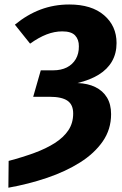

<svg xmlns="http://www.w3.org/2000/svg" viewBox="-20 -731 551 864"><path d="M291.8 -710.8Q392.2 -710.8 448.3 -662.5Q504.5 -614.2 504.5 -537.3Q504.5 -490.7 484 -455Q463.5 -419.3 424.6 -395.2Q385.7 -371 328.6 -357.3Q375 -355.7 408.9 -339.2Q442.9 -322.7 461.4 -292.2Q479.9 -261.7 479.9 -217.4Q479.9 -148.7 442.4 -94.8Q405 -40.8 340.3 0Q275.6 40.8 192.3 69.1Q108.9 97.4 17.7 113.7L18.9 -6.9Q81.7 -23.5 134.6 -42.9Q187.4 -62.3 226.8 -87.4Q266.1 -112.5 287.7 -144.8Q309.3 -177.1 309.3 -220.3Q309.3 -260.2 283.6 -277.8Q257.9 -295.5 202.3 -295.5H129.4L163.5 -414.5H218.7Q254.9 -414.5 280.8 -427.6Q306.6 -440.7 321 -465.2Q335.3 -489.7 334.9 -522.6Q335.3 -552.9 318.1 -571.4Q301 -589.8 260.3 -589.8Q225.1 -589.8 189.6 -576.1Q154.2 -562.3 115.4 -534.6L47 -620Q101.9 -665.2 162.4 -688Q223 -710.8 291.8 -710.8Z"/></svg>

Font: Fira Sans Variable
Style: Italic
Weight: 397
Italic angle: -8°
Designer: Carrois Corporate & Edenspiekermann AG
Foundry: Carrois Corporate GbR & Edenspiekermann AG
Version: Version 4.202